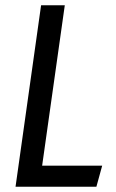

<svg xmlns="http://www.w3.org/2000/svg" viewBox="-20 -709 440 729"><path d="M140 -80H368L346 0H39L136 -689H226Z"/></svg>

Font: Fira Sans Compressed
Style: Italic
Weight: 400
Width: 1
Italic angle: -8°
Designer: bBox Type GmbH & Carrois Corporate GbR & Edenspiekermann AG
Foundry: bBox Type GmbH & Carrois Corporate GbR & Edenspiekermann AG
Version: Version 4.301